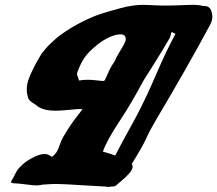

<svg xmlns="http://www.w3.org/2000/svg" viewBox="-20 -761 892 788"><path d="M700.2 -622.1Q687.5 -627.9 684.6 -629.9Q680.7 -621.1 680.2 -616.2Q679.7 -611.3 675.3 -603Q670.9 -594.7 645.5 -552.7Q620.1 -510.7 567.4 -427.7Q520.5 -338.9 468.8 -260.7Q417 -182.6 402.3 -138.7Q424.8 -132.8 453.1 -123Q474.6 -165 501 -212.9Q527.3 -260.7 540 -284.2Q580.1 -360.4 621.1 -456.1Q662.1 -551.8 700.2 -622.1ZM193.4 -117.2Q208 -128.9 214.4 -140.6Q220.7 -152.3 226.1 -168.9Q231.4 -185.5 240.2 -200.2Q256.8 -228.5 270.5 -248.5Q284.2 -268.6 297.9 -285.6Q311.5 -302.7 318.4 -312.5Q315.4 -313.5 305.7 -313.5Q296.9 -313.5 263.2 -310.1Q229.5 -306.6 208 -306.6Q154.3 -306.6 128.9 -329.1Q126 -332 116.7 -337.4Q107.4 -342.8 101.6 -349.1Q95.7 -355.5 93.8 -365.2Q89.8 -377.9 89.8 -394.5Q89.8 -428.7 116.2 -478.5Q117.2 -480.5 124 -494.1Q130.9 -507.8 133.3 -511.2Q135.7 -514.6 142.6 -526.9Q149.4 -539.1 153.8 -544.9Q158.2 -550.8 167.5 -561.5Q176.8 -572.3 185.1 -580.1Q193.4 -587.9 205.1 -598.6Q216.8 -609.4 230.5 -619.1Q272.5 -649.4 317.9 -671.9Q363.3 -694.3 393.6 -704.1Q423.8 -713.9 474.6 -727.5Q525.4 -741.2 568.4 -741.2Q581.1 -741.2 605 -739.7Q628.9 -738.3 642.6 -738.3H678.7Q695.3 -738.3 725.6 -739.7Q755.9 -741.2 768.6 -741.2Q796.9 -741.2 814.5 -736.3H820.3Q848.6 -736.3 851.6 -693.4Q851.6 -676.8 842.8 -660.2Q748 -483.4 620.1 -268.6Q594.7 -225.6 579.6 -191.9Q564.5 -158.2 520.5 -87.9Q524.4 -84 524.4 -77.1Q524.4 -65.4 510.3 -49.3Q496.1 -33.2 477.1 -17.6Q458 -2 457 0Q452.1 4.9 433.6 4.9Q423.8 7.8 417 4.9Q377.9 2.9 331.1 0Q284.2 -2.9 255.4 -4.4Q226.6 -5.9 205.1 -5.9Q191.4 -5.9 165 -3.9Q158.2 -3.9 147.5 -2Q136.7 0 131.8 0Q115.2 0 88.4 -3.9Q61.5 -7.8 38.1 -8.8Q26.4 -8.8 25.4 -13.2Q24.4 -17.6 33.2 -29.3Q34.2 -30.3 39.1 -40.5Q43.9 -50.8 50.3 -61Q56.6 -71.3 72.3 -85.4Q87.9 -99.6 109.4 -111.3Q140.6 -128.9 163.1 -128.9Q174.8 -128.9 183.6 -123Q192.4 -117.2 193.4 -117.2ZM496.1 -600.6Q496.1 -620.1 474.6 -620.1Q466.8 -620.1 453.1 -617.2Q415 -606.4 378.9 -577.1Q342.8 -547.9 327.1 -524.9Q311.5 -502 297.9 -465.8Q295.9 -460 295.9 -458Q295.9 -454.1 299.3 -446.3Q302.7 -438.5 303.7 -430.7Q324.2 -433.6 339.8 -433.6Q356.4 -433.6 376.5 -431.2Q396.5 -428.7 400.4 -428.7Q406.2 -428.7 408.2 -429.7Q411.1 -432.6 415.5 -443.4Q419.9 -454.1 428.7 -472.7Q437.5 -491.2 450.2 -508.8Q457 -525.4 469.2 -545.4Q481.4 -565.4 488.8 -578.6Q496.1 -591.8 496.1 -600.6Z"/></svg>

Font: Essays1743
Style: BoldItalic
Weight: 700
Italic angle: -10°
Designer: Based on the typeface in a 1743 English translation of the essays of Montaigne.  PostScript/TrueType font designed by Jo
Version: Version 002.100